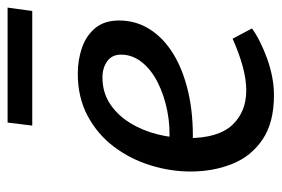

<svg xmlns="http://www.w3.org/2000/svg" viewBox="-138 -591 742 506"><g transform="rotate(-90 233.0 -338.0)"><path d="M292 -504Q328 -504 360 -493Q392 -482 412 -458Q432 -434 432 -395Q432 -351 409 -314.5Q386 -278 343.5 -252Q301 -226 241.5 -212.5Q182 -199 110 -201V-263Q152 -260 193 -268Q234 -276 268 -293Q302 -310 322 -335Q342 -360 342 -390Q342 -414 324.5 -426.5Q307 -439 282 -439Q243 -439 213 -419.5Q183 -400 162.5 -367Q142 -334 132 -294Q122 -254 122 -214Q122 -134 156.5 -97Q191 -60 248 -60Q277 -60 311.5 -69.5Q346 -79 384 -96L411 -45Q396 -34 376 -24Q356 -14 333 -5.5Q310 3 285 8Q260 13 235 13Q163 13 118.5 -17Q74 -47 54 -97Q34 -147 34 -207Q34 -260 50.5 -313Q67 -366 99.5 -409Q132 -452 180.5 -478Q229 -504 292 -504ZM163 -689H466L457 -624H155Z"/></g></svg>

Font: Rosario Medium
Style: Italic
Weight: 500
Italic angle: -8.05°
Version: Version 1.201